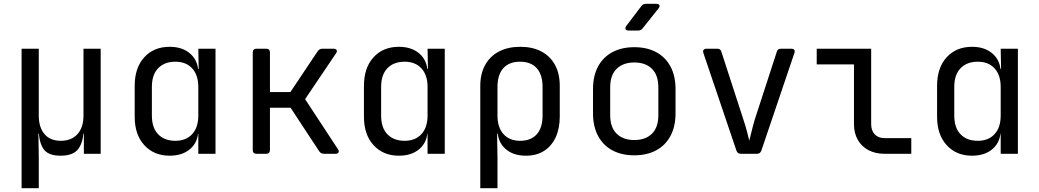

<svg xmlns="http://www.w3.org/2000/svg" viewBox="-20 -805 5440 1005"><path d="M93 180V-550H183V-200Q183 -138 213 -103Q243 -68 298 -68Q354 -68 385.5 -103Q417 -138 417 -200V-550H507V0H419V-105H399L417 -126Q417 -64 391 -27Q365 10 297 10Q230 10 206.5 -27Q183 -64 183 -126L201 -105H181L183 20V180Z M868 10Q786 10 735.5 -45Q685 -100 685 -194V-355Q685 -450 735 -505Q785 -560 868 -560Q936 -560 977 -523Q1018 -486 1018 -424L1000 -445H1020L1018 -550H1108V0H1018V-105H1000L1018 -126Q1018 -63 977 -26.5Q936 10 868 10ZM898 -68Q954 -68 986 -103Q1018 -138 1018 -200V-350Q1018 -412 986 -447Q954 -482 898 -482Q841 -482 808 -448Q775 -414 775 -350V-200Q775 -136 808 -102Q841 -68 898 -68Z M1323 0Q1303 0 1303 -20V-530Q1303 -550 1323 -550H1373Q1393 -550 1393 -530V-323H1500L1643 -537Q1652 -550 1667 -550H1726Q1738 -550 1742 -543Q1746 -536 1739 -526L1577 -286L1749 -24Q1756 -14 1752 -7Q1748 0 1736 0H1676Q1660 0 1651 -13L1501 -241H1393V-20Q1393 0 1373 0Z M2068 10Q1986 10 1935.5 -45Q1885 -100 1885 -194V-355Q1885 -450 1935 -505Q1985 -560 2068 -560Q2136 -560 2177 -523Q2218 -486 2218 -424L2200 -445H2220L2218 -550H2308V0H2218V-105H2200L2218 -126Q2218 -63 2177 -26.5Q2136 10 2068 10ZM2098 -68Q2154 -68 2186 -103Q2218 -138 2218 -200V-350Q2218 -412 2186 -447Q2154 -482 2098 -482Q2041 -482 2008 -448Q1975 -414 1975 -350V-200Q1975 -136 2008 -102Q2041 -68 2098 -68Z M2494 180V-356Q2494 -419 2519.5 -465Q2545 -511 2592 -535.5Q2639 -560 2703 -560Q2768 -560 2814 -535.5Q2860 -511 2885 -465.5Q2910 -420 2910 -356V-195Q2910 -132 2888.5 -86Q2867 -40 2827.5 -15Q2788 10 2732 10Q2665 10 2624.5 -27Q2584 -64 2584 -126L2602 -105H2582L2584 20V180ZM2702 -68Q2759 -68 2789.5 -102Q2820 -136 2820 -200V-350Q2820 -414 2789.5 -448Q2759 -482 2702 -482Q2645 -482 2614.5 -448Q2584 -414 2584 -350V-200Q2584 -138 2615.5 -103Q2647 -68 2702 -68Z M3300 8Q3234 8 3185.5 -18Q3137 -44 3110.5 -93.5Q3084 -143 3084 -212V-338Q3084 -408 3110.5 -457Q3137 -506 3185.5 -532Q3234 -558 3300 -558Q3367 -558 3415 -532Q3463 -506 3489.5 -457Q3516 -408 3516 -338V-212Q3516 -143 3489.5 -93.5Q3463 -44 3414.5 -18Q3366 8 3300 8ZM3300 -72Q3359 -72 3392.5 -105Q3426 -138 3426 -202V-348Q3426 -412 3392.5 -445Q3359 -478 3300 -478Q3242 -478 3208 -445Q3174 -412 3174 -348V-202Q3174 -138 3208 -105Q3242 -72 3300 -72ZM3271 -645Q3259 -645 3255 -652Q3251 -659 3258 -669L3337 -773Q3346 -785 3361 -785H3415Q3428 -785 3431.5 -778Q3435 -771 3427 -761L3344 -657Q3335 -645 3320 -645Z M3858 0Q3841 0 3835 -16L3662 -527Q3658 -538 3663 -544Q3668 -550 3678 -550H3734Q3752 -550 3756 -534L3871 -180Q3882 -147 3890 -116.5Q3898 -86 3902 -69Q3907 -86 3914 -116.5Q3921 -147 3931 -180L4046 -534Q4050 -550 4068 -550H4122Q4133 -550 4137.5 -544Q4142 -538 4138 -527L3965 -16Q3959 0 3942 0Z M4610 0Q4562 0 4526 -19Q4490 -38 4470 -73Q4450 -108 4450 -155V-468H4255V-550H4540V-155Q4540 -121 4559 -101.5Q4578 -82 4610 -82H4750V0Z M5068 10Q4986 10 4935.5 -45Q4885 -100 4885 -194V-355Q4885 -450 4935 -505Q4985 -560 5068 -560Q5136 -560 5177 -523Q5218 -486 5218 -424L5200 -445H5220L5218 -550H5308V0H5218V-105H5200L5218 -126Q5218 -63 5177 -26.5Q5136 10 5068 10ZM5098 -68Q5154 -68 5186 -103Q5218 -138 5218 -200V-350Q5218 -412 5186 -447Q5154 -482 5098 -482Q5041 -482 5008 -448Q4975 -414 4975 -350V-200Q4975 -136 5008 -102Q5041 -68 5098 -68Z"/></svg>

Font: Pitagon Sans Mono
Style: Regular
Weight: 400
Monospace: yes
Designer: Travis Tran
Foundry: Pitagon
Version: Version 1.001;gftools[0.9.26]